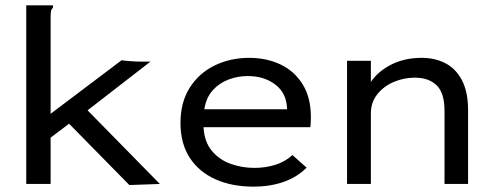

<svg xmlns="http://www.w3.org/2000/svg" viewBox="-20 -687 1840 717"><path d="M238 -225 169 -173V0H78V-667H178V-659Q172 -653 170.5 -645.5Q169 -638 169 -622V-262L434 -462Q448 -460 468 -458.5Q488 -457 505 -457H542L307 -275L577 0L463 4Z M927 10Q846 10 784.5 -17.5Q723 -45 688.5 -98Q654 -151 654 -228Q654 -305 688.5 -359.5Q723 -414 781.5 -442.5Q840 -471 911 -471Q975 -471 1027 -446.5Q1079 -422 1110 -372.5Q1141 -323 1141 -249Q1141 -240 1140.5 -230Q1140 -220 1139 -212H740Q743 -158 770.5 -124.5Q798 -91 840.5 -75.5Q883 -60 930 -60Q971 -60 1008 -71.5Q1045 -83 1072 -108L1125 -61Q1089 -25 1038.5 -7.5Q988 10 927 10ZM743 -279H1052Q1051 -338 1009 -370.5Q967 -403 905 -403Q868 -403 833.5 -390Q799 -377 774.5 -350Q750 -323 743 -279Z M1276 0V-460H1365V-381Q1392 -421 1441.5 -446Q1491 -471 1555 -471Q1604 -471 1643 -451Q1682 -431 1705 -387.5Q1728 -344 1728 -275V0H1640V-273Q1640 -340 1610.5 -368.5Q1581 -397 1529 -397Q1488 -397 1450.5 -381Q1413 -365 1389 -335Q1365 -305 1365 -264V0Z"/></svg>

Font: Inconsolata Expanded Medium
Style: Regular
Weight: 500
Width: 7
Monospace: yes
Designer: Raph Levien, Cyreal, Brenton Simpson
Foundry: Raph Levien, Cyreal, Google
Version: Version 3.001; ttfautohint (v1.8.2.53-6de2)